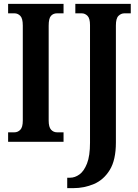

<svg xmlns="http://www.w3.org/2000/svg" viewBox="-20 -734 713 994"><path d="M22 0V-49H55Q72 -49 85 -62Q98 -75 98 -110V-602Q98 -639 85 -652Q72 -665 55 -665H22V-714H309V-665H275Q256 -665 244 -652Q232 -639 232 -601V-110Q232 -76 244.5 -62.5Q257 -49 275 -49H309V0ZM328 240V186H343Q368 186 391.5 169Q415 152 430.5 112.5Q446 73 446 5V-604Q446 -639 433 -652Q420 -665 403 -665H370V-714H657V-665H624Q607 -665 593.5 -652Q580 -639 580 -602V4Q580 94 548.5 145.5Q517 197 466.5 218.5Q416 240 360 240Z"/></svg>

Font: Noto Serif Tamil ExtraCondensed
Style: Bold
Weight: 700
Width: 2
Designer: Indian Type Foundry, Tom Grace, and the Monotype Design Team
Foundry: Monotype Imaging Inc.
Version: Version 2.004; ttfautohint (v1.8.4.7-5d5b)